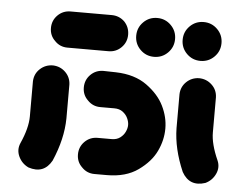

<svg xmlns="http://www.w3.org/2000/svg" viewBox="-46 -637 884 692"><g transform="rotate(5 396.5 -291.0)"><path d="M425.8 -511.7Q425.8 -541 446.3 -561.5Q466.8 -582 496.1 -582Q525.4 -582 545.9 -561.5Q566.4 -541 566.4 -511.7Q566.4 -482.4 545.9 -461.9Q525.4 -441.4 496.1 -441.4Q466.8 -441.4 446.3 -461.9Q425.8 -482.4 425.8 -511.7ZM593.8 -511.7Q593.8 -541 614.3 -561.5Q634.8 -582 664.1 -582Q693.4 -582 713.9 -561.5Q734.4 -541 734.4 -511.7Q734.4 -482.4 713.9 -461.9Q693.4 -441.4 664.1 -441.4Q634.8 -441.4 614.3 -461.9Q593.8 -482.4 593.8 -511.7ZM117.2 -512.7Q117.2 -540 136.2 -559.1Q155.3 -578.1 182.6 -578.1H331.1Q358.4 -578.1 377.9 -559.6Q396.5 -540 396.5 -512.7Q396.5 -485.4 377.4 -466.3Q358.4 -447.3 331.1 -447.3H182.6Q155.3 -447.3 136.7 -466.8Q117.2 -485.4 117.2 -512.7ZM253.9 -309.6Q253.9 -336.9 272.9 -356Q292 -375 319.3 -375L364.3 -374Q432.6 -372.1 476.6 -340.3Q520.5 -308.6 540 -268.6Q559.6 -228.5 559.6 -187.5Q559.6 -145.5 540.5 -105.5Q521.5 -65.4 477.1 -33.7Q432.6 -2 364.3 -2H319.3Q292 -2 273.4 -21.5Q253.9 -40 253.9 -67.4Q253.9 -94.7 272.9 -113.8Q292 -132.8 319.3 -132.8H370.1Q388.7 -132.8 400.9 -142.1Q413.1 -151.4 418.9 -164.1Q424.8 -176.8 424.8 -188.5Q424.8 -200.2 418.9 -212.9Q413.1 -225.6 400.9 -234.9Q388.7 -244.1 370.1 -244.1H319.3Q292 -244.1 273.4 -263.7Q253.9 -282.2 253.9 -309.6ZM136.7 -378.9Q163.1 -377.9 181.6 -359.9Q200.2 -341.8 201.2 -315.4V-192.4Q200.2 -118.2 165 -37.1Q136.7 13.7 80.1 -4.9Q55.7 -16.6 44.4 -41Q33.2 -65.4 43.9 -89.8Q69.3 -146.5 69.3 -188.5V-315.4Q70.3 -342.8 89.8 -360.8Q109.4 -378.9 136.7 -378.9ZM664.1 -378.9Q691.4 -378.9 710.9 -360.8Q730.5 -342.8 731.4 -315.4V-188.5Q731.4 -146.5 756.8 -89.8Q767.6 -65.4 756.3 -41Q745.1 -16.6 720.7 -4.9Q664.1 13.7 635.7 -37.1Q600.6 -118.2 599.6 -192.4V-315.4Q600.6 -341.8 619.1 -359.9Q637.7 -377.9 664.1 -378.9Z"/></g></svg>

Font: Nico Moji
Style: Regular
Weight: 400
Version: Version 1.02